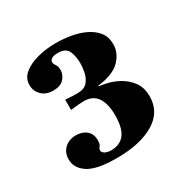

<svg xmlns="http://www.w3.org/2000/svg" viewBox="-103 -767 592 600"><g transform="rotate(-30 192.5 -467.5)"><path d="M156 -264Q84 -264 53.5 -284Q23 -304 23 -335Q23 -361 39.5 -375.5Q56 -390 80 -390Q103 -390 117.5 -377.5Q132 -365 132 -343Q132 -328 127 -322.5Q122 -317 122 -311Q122 -304 130.5 -299Q139 -294 153 -294Q185 -294 201.5 -315.5Q218 -337 218 -383Q218 -425 202.5 -447.5Q187 -470 155 -470Q148 -470 135.5 -469Q123 -468 107 -466V-503Q119 -502 131 -501.5Q143 -501 150 -501Q175 -501 186.5 -514.5Q198 -528 201.5 -546Q205 -564 205 -578Q205 -604 196.5 -622.5Q188 -641 160 -641Q145 -641 137.5 -636.5Q130 -632 130 -624Q130 -620 133 -615.5Q136 -611 138.5 -606Q141 -601 141 -591Q141 -574 128.5 -560Q116 -546 90 -546Q63 -546 48 -561.5Q33 -577 33 -598Q33 -622 52 -638Q71 -654 102.5 -662.5Q134 -671 170 -671Q195 -671 222.5 -666.5Q250 -662 273 -651Q296 -640 310 -622.5Q324 -605 324 -578Q324 -547 299.5 -521.5Q275 -496 218 -489V-487Q228 -486 248 -481.5Q268 -477 289.5 -465Q311 -453 326 -432.5Q341 -412 341 -380Q341 -324 291 -294Q241 -264 156 -264Z"/></g></svg>

Font: Frank Ruhl Libre ExtraBold
Style: Regular
Weight: 800
Designer: Yanek Iontef
Foundry: Fontef
Version: Version 6.003;gftools[0.9.30]